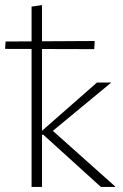

<svg xmlns="http://www.w3.org/2000/svg" viewBox="-35 -734 483 754"><path d="M361 0 135 -205H125V-216L346 -410H401V-409L153 -204L157 -234L418 -1V0ZM89 0V-708L130 -714V0ZM335 -541 -15 -542 -13 -571 337 -573Z"/></svg>

Font: Ysabeau ExtraLight
Style: Regular
Weight: 250
Designer: Christian Thalmann (Catharsis Fonts)
Version: Version 2.002